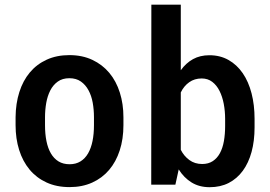

<svg xmlns="http://www.w3.org/2000/svg" viewBox="-20 -781 1143 812"><path d="M45.9 -285.2Q46.4 -343.3 61.8 -391.6Q77.1 -439.9 106.2 -474.6Q135.3 -509.3 177.5 -528.6Q219.7 -547.9 273.4 -547.9Q328.1 -547.9 370.6 -527.8Q413.1 -507.8 442.4 -472.7Q471.7 -437.5 486.8 -389.4Q502 -341.3 502 -285.2V-251.5Q502 -192.9 486.3 -144.8Q470.7 -96.7 441.4 -62.3Q412.1 -27.8 369.9 -8.8Q327.6 10.3 274.4 10.3Q219.2 10.3 176.8 -9.3Q134.3 -28.8 105.2 -63.7Q76.2 -98.6 61 -146.7Q45.9 -194.8 45.9 -251.5ZM170.4 -251.5Q170.4 -214.4 176.5 -184.1Q182.6 -153.8 195.3 -132.1Q208 -110.4 227.5 -98.4Q247.1 -86.4 274.4 -86.4Q300.8 -86.4 320.3 -98.4Q339.8 -110.4 352.5 -132.3Q365.2 -154.3 371.3 -184.6Q377.4 -214.8 377.4 -251.5V-285.2Q377.4 -316.9 372.1 -346.7Q366.7 -376.5 354.2 -399.4Q341.8 -422.4 322 -436.3Q302.2 -450.2 273.4 -450.2Q244.1 -450.2 224.4 -436Q204.6 -421.9 192.6 -398.4Q180.7 -375 175.5 -345.5Q170.4 -315.9 170.4 -285.2Z M1056.6 -242.2Q1056.6 -185.1 1043.9 -138.4Q1031.2 -91.8 1006.8 -58.6Q982.4 -25.4 947.3 -7.3Q912.1 10.7 866.7 10.7Q822.8 10.7 790.3 -9.3Q757.8 -29.3 735.8 -64.5L721.7 0H619.6L620.1 -761.2H744.6V-483.9Q766.6 -514.6 796.4 -531Q826.2 -547.4 865.7 -547.4Q911.1 -547.4 946.5 -527.3Q981.9 -507.3 1006.6 -471.4Q1031.2 -435.5 1043.9 -386.2Q1056.6 -336.9 1056.6 -278.3ZM932.1 -278.3Q932.1 -311 926.3 -341.8Q920.4 -372.6 908.4 -396.5Q896.5 -420.4 877.7 -434.8Q858.9 -449.2 833 -449.2Q802.7 -449.2 780.3 -433.3Q757.8 -417.5 744.6 -390.1V-147.5Q757.8 -121.1 780.8 -104.2Q803.7 -87.4 835 -87.4Q861.3 -87.4 879.9 -99.6Q898.4 -111.8 910.2 -133.5Q921.9 -155.3 927 -184.6Q932.1 -213.9 932.1 -248Z"/></svg>

Font: Ufes Sans SemiBold
Style: Regular
Weight: 600
Designer: Ricardo Esteves & Filipe Motta
Foundry: ProDesignUfes - Ricardo Esteves, Filipe Motta (This is a derivative work, based on Roboto family, by Christian Robertson
Version: Version 2.0